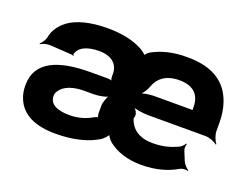

<svg xmlns="http://www.w3.org/2000/svg" viewBox="-90 -714 1154 899"><g transform="rotate(20 487.0 -264.0)"><path d="M310 -424C371 -424 406 -394 406 -345V-331C406 -324 409 -312 414 -309L416 -311C412 -315 398 -317 389 -317H306C148 -317 39 -276 39 -156C39 -131 43 -108 52 -88C79 -24 144 10 249 10C338 10 409 -9 459 -40C471 -48 490 -68 490 -77H486C486 -68 502 -48 512 -40C552 -9 606 10 676 10C746 10 806 -7 851 -34C861 -40 881 -42 890 -38L892 -42C883 -46 867 -64 862 -76L844 -120C839 -130 840 -147 844 -155L840 -156C837 -149 824 -135 814 -131C779 -115 742 -104 691 -104C625 -104 583 -133 568 -184C580 -205 560 -231 544 -239L540 -236C556 -227 600 -220 626 -220H913C932 -220 961 -209 971 -199L974 -202C964 -212 953 -241 953 -260V-299C953 -336 948 -369 938 -398C910 -482 842 -538 710 -538C636 -539 579 -523 534 -498C525 -493 511 -479 512 -472L518 -473C517 -480 495 -496 485 -501C441 -525 382 -538 311 -538C225 -538 159 -520 119 -491C91 -470 66 -441 59 -400C56 -386 43 -368 35 -362L37 -359C46 -365 69 -372 83 -371L196 -364C198 -364 200 -362 201 -361L205 -363C204 -364 201 -366 201 -368C209 -407 254 -424 310 -424ZM180 -154C180 -163 183 -171 189 -180C209 -209 250 -225 308 -225H356C380 -225 420 -233 432 -243L429 -246C417 -236 406 -204 406 -186V-148C406 -144 409 -129 411 -127L415 -130C411 -132 397 -127 392 -124C363 -107 326 -94 281 -94C221 -94 180 -111 180 -154ZM814 -328V-321C814 -318 814 -311 816 -309L819 -312C817 -314 809 -314 805 -314H620C599 -314 563 -308 551 -300L554 -297C566 -305 583 -328 589 -345C604 -391 640 -424 710 -424C782 -424 814 -386 814 -328Z"/></g></svg>

Font: Asimov
Style: EdgeWide
Weight: 500
Designer: Google
Version: Version 2.000980: 2014